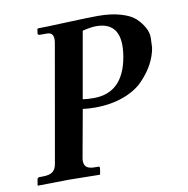

<svg xmlns="http://www.w3.org/2000/svg" viewBox="-75 -728 787 802"><g transform="rotate(-10 318.5 -326.5)"><path d="M318.8 -604 269 -321.8Q290 -318.8 315.9 -318.8Q440.9 -318.8 466.8 -466.8Q491.7 -612.8 377 -612.8Q355 -612.8 318.8 -604ZM107.9 -77.1 194.8 -571.8Q203.6 -617.7 170.9 -618.2H140.1Q135.3 -618.2 132.6 -620.6Q129.9 -623 130.9 -626L133.8 -645L139.2 -646Q165 -646 258.1 -649.9Q351.1 -653.8 392.1 -653.8Q447.3 -653.8 488 -641.8Q528.8 -629.9 548.8 -611.3Q568.8 -592.8 581.5 -569.8Q594.2 -546.9 593.5 -524.9Q592.8 -502.9 591.8 -483.9Q585.9 -448.7 567.9 -415.3Q549.8 -381.8 518.8 -349.9Q487.8 -317.9 434.3 -298.3Q380.9 -278.8 314 -278.8Q281.7 -278.8 262.2 -282.2L225.1 -77.1Q222.2 -55.2 232.2 -44.2Q242.2 -33.2 270 -33.2H284.2Q291.5 -33.2 290 -23.9L286.1 -1L284.2 1Q187 -1 151.9 -1L22 1L21 -1L24.9 -23.9Q25.9 -32.7 34.2 -33.2H47.9Q76.7 -33.2 90.3 -43.2Q104 -53.2 107.9 -77.1Z"/></g></svg>

Font: Linux Libertine O
Style: Semibold Italic
Weight: 600
Italic angle: -11.5°
Designer: Philipp H. Poll
Foundry: Philipp H. Poll
Version: Version 5.1.2